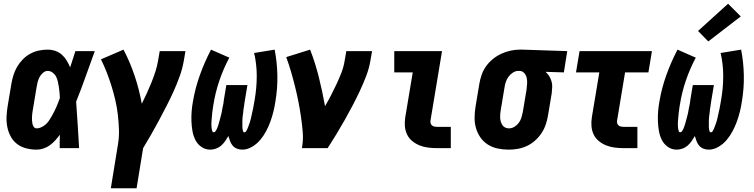

<svg xmlns="http://www.w3.org/2000/svg" viewBox="-20 -794 4040 1029"><path d="M176 8Q148 8 120.5 1Q93 -6 72 -22Q51 -38 38 -61.5Q25 -85 19.5 -112Q14 -139 15 -167.5Q16 -196 21 -225L41 -345Q45 -368 52 -391Q59 -414 71.5 -435.5Q84 -457 102 -475.5Q120 -494 142 -506Q164 -518 188 -523Q212 -528 235 -528Q257 -528 277 -521Q297 -514 312 -500.5Q327 -487 337.5 -469.5Q348 -452 356 -433Q363 -455 370 -476.5Q377 -498 384 -520H488Q463 -452 439 -384Q415 -316 388 -249Q393 -187 396.5 -124.5Q400 -62 404 0H300Q300 -18 300 -36Q300 -54 301 -72Q289 -56 276 -41.5Q263 -27 247 -15.5Q231 -4 212.5 2Q194 8 176 8ZM176 -106Q189 -106 201.5 -112Q214 -118 224.5 -127Q235 -136 242.5 -147.5Q250 -159 257 -171Q264 -183 270 -195Q276 -207 281.5 -219.5Q287 -232 292 -244.5Q297 -257 301 -269Q300 -284 299 -298.5Q298 -313 295.5 -327.5Q293 -342 290 -356.5Q287 -371 280.5 -383.5Q274 -396 262 -405Q250 -414 235 -414Q222 -414 210 -403.5Q198 -393 191.5 -380Q185 -367 181.5 -353.5Q178 -340 176 -326L156 -206Q154 -196 153 -186.5Q152 -177 151.5 -167.5Q151 -158 151.5 -148.5Q152 -139 154 -130Q156 -121 161.5 -113.5Q167 -106 176 -106Z M574 215 612 -19Q619 -60 617.5 -100Q616 -140 611.5 -179.5Q607 -219 598 -257.5Q589 -296 577.5 -333Q566 -370 552 -406Q538 -442 521 -476L642 -528Q677 -461 701.5 -388Q726 -315 740 -238Q754 -266 767 -294.5Q780 -323 791.5 -351.5Q803 -380 812.5 -409Q822 -438 827 -468L836 -520H974L965 -468Q958 -427 943.5 -386.5Q929 -346 911.5 -307Q894 -268 874 -229Q854 -190 833.5 -151.5Q813 -113 791.5 -75.5Q770 -38 747 0L712 215Z M1107 8Q1080 8 1059 -7Q1038 -22 1027 -44Q1016 -66 1011.5 -91.5Q1007 -117 1006 -143.5Q1005 -170 1007 -196.5Q1009 -223 1014 -250Q1026 -321 1051 -391Q1076 -461 1111 -528L1209 -485Q1177 -425 1155.5 -361.5Q1134 -298 1124 -234Q1123 -229 1122 -223Q1121 -217 1120.5 -211.5Q1120 -206 1119 -200.5Q1118 -195 1117.5 -189.5Q1117 -184 1116.5 -178.5Q1116 -173 1115.5 -167.5Q1115 -162 1114.5 -156.5Q1114 -151 1113.5 -145.5Q1113 -140 1113 -134Q1113 -128 1113 -122.5Q1113 -117 1113.5 -112Q1114 -107 1115 -101.5Q1116 -96 1118 -90.5Q1120 -85 1125 -85Q1131 -85 1135 -90.5Q1139 -96 1141.5 -101.5Q1144 -107 1146 -112.5Q1148 -118 1150 -124Q1152 -130 1153.5 -135.5Q1155 -141 1156.5 -146.5Q1158 -152 1159.5 -157.5Q1161 -163 1162.5 -169Q1164 -175 1165.5 -180.5Q1167 -186 1168 -191.5Q1169 -197 1170 -203Q1171 -209 1172 -214.5Q1173 -220 1174.5 -226Q1176 -232 1177 -237.5Q1178 -243 1178.5 -248.5Q1179 -254 1180 -260L1193 -338H1306L1293 -260Q1292 -254 1291 -248.5Q1290 -243 1289.5 -237.5Q1289 -232 1288 -226Q1287 -220 1286 -214.5Q1285 -209 1284.5 -203.5Q1284 -198 1283.5 -192Q1283 -186 1282 -180.5Q1281 -175 1280.5 -169.5Q1280 -164 1279.5 -158Q1279 -152 1279 -146.5Q1279 -141 1279 -135.5Q1279 -130 1279 -124Q1279 -118 1279 -112.5Q1279 -107 1280 -102Q1281 -97 1282.5 -91Q1284 -85 1290 -85Q1296 -85 1299.5 -91Q1303 -97 1305.5 -102.5Q1308 -108 1310 -113.5Q1312 -119 1314 -124.5Q1316 -130 1318 -135.5Q1320 -141 1321.5 -147Q1323 -153 1324.5 -158.5Q1326 -164 1327 -169.5Q1328 -175 1329.5 -181Q1331 -187 1332 -192.5Q1333 -198 1334.5 -203.5Q1336 -209 1337 -215Q1338 -221 1339 -226.5Q1340 -232 1341 -237.5Q1342 -243 1343 -249Q1344 -255 1345 -260Q1356 -324 1356 -387Q1356 -450 1342 -510L1452 -528Q1465 -461 1466.5 -391Q1468 -321 1456 -250Q1452 -223 1445.5 -196.5Q1439 -170 1429.5 -143.5Q1420 -117 1406.5 -91.5Q1393 -66 1374.5 -44Q1356 -22 1330.5 -7Q1305 8 1278 8Q1263 8 1249.5 2.5Q1236 -3 1227 -13.5Q1218 -24 1213 -37.5Q1208 -51 1204 -65Q1196 -51 1186.5 -37.5Q1177 -24 1165 -13.5Q1153 -3 1137.5 2.5Q1122 8 1107 8Z M1598 0Q1606 -43 1602.5 -85.5Q1599 -128 1593 -169Q1587 -210 1579 -250.5Q1571 -291 1561 -331Q1551 -371 1539.5 -410.5Q1528 -450 1514 -488L1642 -528Q1670 -456 1689 -379.5Q1708 -303 1722 -225Q1739 -254 1754.5 -284Q1770 -314 1784 -344Q1798 -374 1810 -405Q1822 -436 1827 -468L1836 -520H1974L1965 -468Q1958 -427 1942.5 -386.5Q1927 -346 1908.5 -306.5Q1890 -267 1869.5 -228Q1849 -189 1827.5 -151Q1806 -113 1783 -75Q1760 -37 1736 0Z M2324 0Q2299 0 2275 -3Q2251 -6 2229.5 -14.5Q2208 -23 2190 -37.5Q2172 -52 2162 -72.5Q2152 -93 2150 -117Q2148 -141 2152 -166L2192 -406H2093V-520H2349L2287 -147Q2286 -140 2288 -133Q2290 -126 2295.5 -121.5Q2301 -117 2308.5 -115.5Q2316 -114 2324 -114H2396V0Z M2707 8Q2676 8 2647.5 2Q2619 -4 2595 -19Q2571 -34 2555 -57Q2539 -80 2531 -107.5Q2523 -135 2523.5 -164.5Q2524 -194 2529 -225L2549 -345Q2553 -369 2561.5 -393.5Q2570 -418 2585.5 -439.5Q2601 -461 2622 -478Q2643 -495 2667 -506Q2691 -517 2716 -522.5Q2741 -528 2765 -528Q2769 -528 2773 -528Q2777 -528 2781 -528L3020 -520L3002 -406L2904 -409Q2915 -399 2923 -386.5Q2931 -374 2935.5 -359Q2940 -344 2939.5 -328Q2939 -312 2937 -295L2917 -175Q2913 -151 2905 -127Q2897 -103 2882.5 -81Q2868 -59 2848 -41Q2828 -23 2804.5 -12Q2781 -1 2756 3.5Q2731 8 2707 8ZM2708 -106Q2723 -106 2737 -114.5Q2751 -123 2760.5 -136Q2770 -149 2774.5 -164Q2779 -179 2782 -194L2802 -314Q2804 -330 2805 -345.5Q2806 -361 2803 -375.5Q2800 -390 2790.5 -401.5Q2781 -413 2766 -414H2762Q2761 -414 2760 -414Q2759 -414 2758 -414Q2743 -414 2729 -405Q2715 -396 2705.5 -383Q2696 -370 2691 -355.5Q2686 -341 2684 -326L2664 -206Q2662 -195 2661 -184Q2660 -173 2660.5 -162.5Q2661 -152 2664 -142Q2667 -132 2672.5 -123.5Q2678 -115 2687.5 -110.5Q2697 -106 2708 -106Z M3324 0Q3299 0 3275 -3Q3251 -6 3229.5 -14.5Q3208 -23 3190 -37.5Q3172 -52 3162 -72.5Q3152 -93 3150 -117Q3148 -141 3152 -166L3192 -406H3067L3086 -520H3474L3455 -406H3330L3287 -147Q3286 -140 3288 -133Q3290 -126 3295.5 -121.5Q3301 -117 3308.5 -115.5Q3316 -114 3324 -114H3396V0Z M3607 8Q3580 8 3559 -7Q3538 -22 3527 -44Q3516 -66 3511.5 -91.5Q3507 -117 3506 -143.5Q3505 -170 3507 -196.5Q3509 -223 3514 -250Q3526 -321 3551 -391Q3576 -461 3611 -528L3709 -485Q3677 -425 3655.5 -361.5Q3634 -298 3624 -234Q3623 -229 3622 -223Q3621 -217 3620.5 -211.5Q3620 -206 3619 -200.5Q3618 -195 3617.5 -189.5Q3617 -184 3616.5 -178.5Q3616 -173 3615.5 -167.5Q3615 -162 3614.5 -156.5Q3614 -151 3613.5 -145.5Q3613 -140 3613 -134Q3613 -128 3613 -122.5Q3613 -117 3613.5 -112Q3614 -107 3615 -101.5Q3616 -96 3618 -90.5Q3620 -85 3625 -85Q3631 -85 3635 -90.5Q3639 -96 3641.5 -101.5Q3644 -107 3646 -112.5Q3648 -118 3650 -124Q3652 -130 3653.5 -135.5Q3655 -141 3656.5 -146.5Q3658 -152 3659.5 -157.5Q3661 -163 3662.5 -169Q3664 -175 3665.5 -180.5Q3667 -186 3668 -191.5Q3669 -197 3670 -203Q3671 -209 3672 -214.5Q3673 -220 3674.5 -226Q3676 -232 3677 -237.5Q3678 -243 3678.5 -248.5Q3679 -254 3680 -260L3693 -338H3806L3793 -260Q3792 -254 3791 -248.5Q3790 -243 3789.5 -237.5Q3789 -232 3788 -226Q3787 -220 3786 -214.5Q3785 -209 3784.5 -203.5Q3784 -198 3783.5 -192Q3783 -186 3782 -180.5Q3781 -175 3780.5 -169.5Q3780 -164 3779.5 -158Q3779 -152 3779 -146.5Q3779 -141 3779 -135.5Q3779 -130 3779 -124Q3779 -118 3779 -112.5Q3779 -107 3780 -102Q3781 -97 3782.5 -91Q3784 -85 3790 -85Q3796 -85 3799.5 -91Q3803 -97 3805.5 -102.5Q3808 -108 3810 -113.5Q3812 -119 3814 -124.5Q3816 -130 3818 -135.5Q3820 -141 3821.5 -147Q3823 -153 3824.5 -158.5Q3826 -164 3827 -169.5Q3828 -175 3829.5 -181Q3831 -187 3832 -192.5Q3833 -198 3834.5 -203.5Q3836 -209 3837 -215Q3838 -221 3839 -226.5Q3840 -232 3841 -237.5Q3842 -243 3843 -249Q3844 -255 3845 -260Q3856 -324 3856 -387Q3856 -450 3842 -510L3952 -528Q3965 -461 3966.5 -391Q3968 -321 3956 -250Q3952 -223 3945.5 -196.5Q3939 -170 3929.5 -143.5Q3920 -117 3906.5 -91.5Q3893 -66 3874.5 -44Q3856 -22 3830.5 -7Q3805 8 3778 8Q3763 8 3749.5 2.5Q3736 -3 3727 -13.5Q3718 -24 3713 -37.5Q3708 -51 3704 -65Q3696 -51 3686.5 -37.5Q3677 -24 3665 -13.5Q3653 -3 3637.5 2.5Q3622 8 3607 8ZM3776 -572 3721 -628 3882 -774 3950 -706Z"/></svg>

Font: Iosevka SS04 Heavy
Style: Italic
Weight: 900
Italic angle: -9°
Monospace: yes
Designer: Belleve Invis
Foundry: Belleve Invis
Version: Version 19.0.0; ttfautohint (v1.8.4)